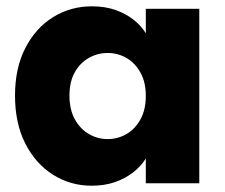

<svg xmlns="http://www.w3.org/2000/svg" viewBox="-20 -586 719 614"><path d="M28 -280.1Q28 -368.3 60.9 -432.3Q93.8 -496.3 149.6 -531.1Q205.5 -565.8 273.8 -565.8Q316 -565.8 349.1 -554.1Q382.1 -542.5 406.8 -523.2Q431.4 -504 446.3 -479.5V-557.9H617.3V0H446.3V-79.4Q431.4 -54.8 406.3 -35.1Q381.2 -15.4 347.9 -3.7Q314.6 7.9 272.8 7.9Q205 7.9 149.2 -27.5Q93.3 -62.9 60.7 -127.4Q28 -191.9 28 -280.1ZM446.3 -279.2Q446.3 -323.4 429.1 -354Q412 -384.7 384.3 -400.7Q356.6 -416.6 324.2 -416.6Q292.2 -416.6 264.3 -400.9Q236.3 -385.2 219.2 -355Q202.1 -324.8 202.1 -280.1Q202.1 -235.9 219.2 -204.8Q236.3 -173.6 264.3 -157.4Q292.2 -141.2 324.2 -141.2Q356.6 -141.2 384.3 -157.2Q412 -173.2 429.1 -204.1Q446.3 -235 446.3 -279.2Z"/></svg>

Font: Poppins Variable
Style: Regular
Weight: 100
Designer: Jonny Pinhorn
Foundry: Indian Type Foundry
Version: Version 6.000